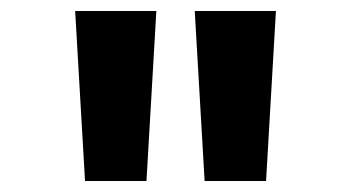

<svg xmlns="http://www.w3.org/2000/svg" viewBox="-20 -770 640 350"><path d="M135 -440 117 -750H265L247 -440ZM353 -440 335 -750H483L465 -440Z"/></svg>

Font: Red Hat Mono
Style: Bold
Weight: 700
Monospace: yes
Designer: Pentagram, MCKL
Foundry: Pentagram, MCKL
Version: Version 1.023; ttfautohint (v1.8.3)